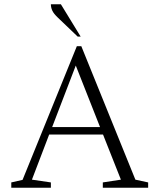

<svg xmlns="http://www.w3.org/2000/svg" viewBox="-20 -882 749 902"><path d="M33 0V-25L86 -37L341 -665H362L616 -38L676 -25V0H463V-25L548 -38L464 -250H211L130 -38L219 -25V0ZM225 -285H450L336 -574ZM345 -710 252 -799Q232 -818 225.5 -832.5Q219 -847 219 -862H266L359 -710Z"/></svg>

Font: Spectral SC ExtraLight
Style: Regular
Weight: 275
Designer: Jean-Baptiste Levee
Foundry: Production Type
Version: Version 2.001